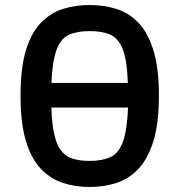

<svg xmlns="http://www.w3.org/2000/svg" viewBox="-20 -732 716 766"><path d="M338 14Q281 14 231.5 -2Q182 -18 143.5 -58Q105 -98 83.5 -169Q62 -240 62 -351Q62 -461 83.5 -531.5Q105 -602 143.5 -641.5Q182 -681 231.5 -696.5Q281 -712 338 -712Q394 -712 444 -696.5Q494 -681 532 -641.5Q570 -602 592 -531.5Q614 -461 614 -351Q614 -240 592 -169Q570 -98 532 -58Q494 -18 444 -2Q394 14 338 14ZM338 -608Q288 -608 255.5 -593.5Q223 -579 206 -534.5Q189 -490 185 -401H490Q487 -490 470 -534.5Q453 -579 420.5 -593.5Q388 -608 338 -608ZM338 -90Q387 -90 420 -105Q453 -120 470 -165.5Q487 -211 491 -303H185Q187 -234 197.5 -191.5Q208 -149 226.5 -127.5Q245 -106 273 -98Q301 -90 338 -90Z"/></svg>

Font: Ruda
Style: Bold
Weight: 700
Designer: Mariela Monsalve and Angelina Sanchez
Foundry: Mariela Monsalve and Angelina Sanchez
Version: Version 2.000